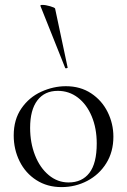

<svg xmlns="http://www.w3.org/2000/svg" viewBox="-20 -751 519 784"><path d="M36 -198Q36 -263 67.5 -308.5Q99 -354 148.5 -376.5Q198 -399 249 -399Q308 -399 352 -370Q396 -341 419.5 -293.5Q443 -246 443 -193Q443 -131 414 -84.5Q385 -38 336.5 -12.5Q288 13 231 13Q173 13 128.5 -15.5Q84 -44 60 -92.5Q36 -141 36 -198ZM375 -165Q375 -227 354.5 -276Q334 -325 298 -352.5Q262 -380 216 -380Q162 -380 132.5 -341Q103 -302 103 -229Q103 -168 123 -117Q143 -66 179 -36Q215 -6 260 -6Q315 -6 345 -45Q375 -84 375 -165ZM153 -731Q166 -731 185 -725.5Q204 -720 205 -716L256 -476Q258 -474 252.5 -472.5Q247 -471 246 -474L145 -727Q144 -731 153 -731Z"/></svg>

Font: Cormorant Infant
Style: Regular
Weight: 400
Designer: Christian Thalmann (Catharsis Fonts)
Foundry: Catharsis Fonts
Version: Version 4.000